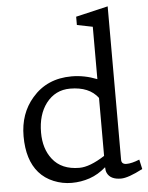

<svg xmlns="http://www.w3.org/2000/svg" viewBox="-56 -858 703 915"><g transform="rotate(-5 295.0 -400.5)"><path d="M293 -494.6Q354 -494.6 414.6 -470.7V-721.2L339.8 -736.3V-775.9L493.7 -812V-78.1Q493.7 -56.2 518.3 -56.2Q543 -56.2 580.1 -71.3L590.3 -25.4Q520.5 11.2 485.8 11.2Q435.5 11.2 419.9 -21.5Q414.6 -33.2 414.6 -49.3Q377.9 -17.1 336.4 -2.9Q294.9 11.2 250.2 11.2Q205.6 11.2 164.1 -5.9Q122.6 -22.9 94.7 -54.7Q40.5 -116.7 40.5 -230Q40.5 -338.4 104.5 -412.1Q175.3 -494.6 293 -494.6ZM293 -57.1Q342.3 -57.1 414.6 -103.5V-380.9Q372.6 -437 280.8 -437Q210 -437 166 -379.9Q125 -325.7 125 -240.2Q125 -162.6 164.1 -112.8Q207 -57.1 293 -57.1Z"/></g></svg>

Font: Habibi
Style: Regular
Weight: 400
Designer: Magnus Gaarde
Foundry: Magnus Gaarde
Version: Version 1.001